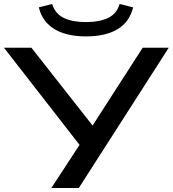

<svg xmlns="http://www.w3.org/2000/svg" viewBox="-28 -945 868 965"><path d="M230 0 383 -234 388 -196 -8 -705H130L450 -298H427L689 -705H820L368 0ZM404 -762Q340 -762 291 -778Q242 -794 210.5 -826.5Q179 -859 167 -908L234 -925Q250 -875 293.5 -854.5Q337 -834 404 -834Q472 -834 515.5 -855Q559 -876 573 -925L641 -908Q623 -834 562.5 -798Q502 -762 404 -762Z"/></svg>

Font: Nunito Sans 10pt Expanded SemiBold
Style: Regular
Weight: 600
Width: 7
Designer: Vernon Adams
Foundry: Vernon Adams
Version: Version 3.101;gftools[0.9.27]